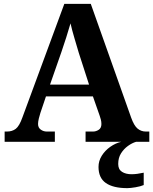

<svg xmlns="http://www.w3.org/2000/svg" viewBox="-20 -734 793 994"><path d="M4 0V-53H16Q43 -53 61.5 -67Q80 -81 96 -126L313 -714H450L659 -125Q674 -83 692.5 -68Q711 -53 735 -53H753V0H423V-53H462Q477 -53 491 -62Q505 -71 505 -92Q505 -104 502 -115.5Q499 -127 496 -135L461 -235H218L189 -149Q185 -137 181 -120.5Q177 -104 177 -92Q177 -73 191 -63Q205 -53 222 -53H264V0ZM239 -296H441L388 -460Q378 -494 365.5 -536Q353 -578 345 -613Q336 -581 323 -540.5Q310 -500 298 -465ZM639 240Q566 240 528 213.5Q490 187 490 130Q490 99 507 72Q524 45 551 26Q578 7 608 0H685Q664 6 642.5 21.5Q621 37 606.5 60Q592 83 592 115Q592 143 611.5 155.5Q631 168 661 168Q675 168 690.5 166Q706 164 724 160V224Q708 231 681.5 235.5Q655 240 639 240Z"/></svg>

Font: Noto Serif Vithkuqi
Style: Regular
Weight: 400
Version: Version 1.005